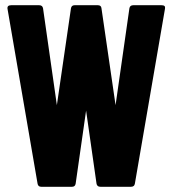

<svg xmlns="http://www.w3.org/2000/svg" viewBox="-20 -716 672 736"><path d="M9 -681Q6 -696 23 -696H130Q143 -696 145 -684L198 -313L252 -684Q254 -696 266 -696H355Q368 -696 369 -684L423 -313L476 -684Q478 -696 491 -696H599Q607 -696 610.5 -693Q614 -690 612 -680L497 -12Q495 0 482 0H365Q352 0 350 -12L310 -292L270 -12Q268 0 256 0H138Q126 0 124 -12Z"/></svg>

Font: AL Dynamic
Style: Bold
Weight: 700
Version: Version 1.000; ttfautohint (v1.8.2) -l 8 -r 50 -G 200 -x 14 